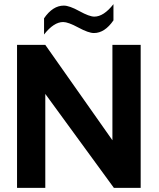

<svg xmlns="http://www.w3.org/2000/svg" viewBox="-20 -904 767 924"><path d="M198 -688 521 -229V-688H657V0H528L198 -452V0H62V-688ZM432 -745Q406 -745 357 -771.5Q308 -798 284 -798Q239 -798 192 -738V-816Q234 -877 287 -877Q314 -877 362 -850.5Q410 -824 434 -824Q479 -824 526 -884V-806Q484 -745 432 -745Z"/></svg>

Font: Roundo SemiBold
Style: Regular
Weight: 600
Designer: Namrata Goyal (Gurmukhi), Shiva Nallaperumal (Latin)
Foundry: Indian Type Foundry
Version: Version 1.000;PS 1.0;hotconv 1.0.88;makeotf.lib2.5.647800